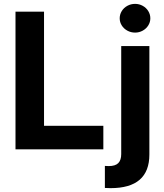

<svg xmlns="http://www.w3.org/2000/svg" viewBox="-20 -767 843 986"><path d="M59.6 -707H206.1V-121.1H510.7V0H59.6ZM747.1 -530.3V26.4Q747.1 199.2 547.9 199.2L518.6 198.2V85L538.1 85.9Q572.3 85.9 587.4 70.6Q602.5 55.2 602.5 24.4V-530.3ZM594.7 -672.9Q594.7 -692.9 605.2 -710Q615.7 -727.1 634 -737.1Q652.3 -747.1 673.8 -747.1Q694.8 -747.1 712.9 -737.1Q731 -727.1 741.5 -710Q752 -692.9 752 -672.9Q752 -653.3 741.5 -636.5Q731 -619.6 712.9 -609.6Q694.8 -599.6 673.8 -599.6Q652.3 -599.6 634 -609.6Q615.7 -619.6 605.2 -636.5Q594.7 -653.3 594.7 -672.9Z"/></svg>

Font: Pretendard GOV
Style: Bold
Weight: 700
Designer: Base glyphs from Inter by Rasmus Andersson; Hangeul glyphs from Noto Sans CJK(Source Han Sans) by Jang Soo-young and Kan
Foundry: Kil Hyung-jin
Version: Version 1.309